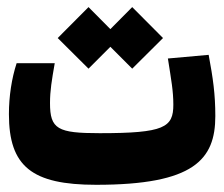

<svg xmlns="http://www.w3.org/2000/svg" viewBox="-20 -511 626 536"><path d="M248.5 4.9C521.5 4.9 581.1 -65.4 581.1 -187C581.1 -248 574.7 -292.5 562.5 -357.9L448.7 -347.7C458 -288.1 463.9 -257.3 463.9 -218.8C463.9 -155.3 439 -139.2 258.3 -139.2C141.1 -139.2 119.6 -150.4 119.6 -223.1C119.6 -258.3 124.5 -286.6 132.8 -334.5H26.4C12.7 -292.5 4.9 -242.7 4.9 -192.4C4.9 -46.4 68.8 4.9 248.5 4.9ZM349.1 -319.3 435.1 -404.8 349.1 -491.2 288.1 -429.7 227.1 -491.2 141.1 -404.8 227.1 -319.3 288.1 -380.4Z"/></svg>

Font: Cascadia Code
Style: Bold
Weight: 700
Monospace: yes
Designer: Aaron Bell
Foundry: Saja Typeworks
Version: Version 2404.023